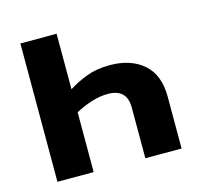

<svg xmlns="http://www.w3.org/2000/svg" viewBox="-85 -639 770 732"><g transform="rotate(-15 300.0 -273.0)"><path d="M55 -546V0H198V-236Q229 -253 262.5 -263.5Q296 -274 327 -274Q402 -274 402 -200V0H545V-204Q545 -291 495 -334.5Q445 -378 362 -378Q311 -378 272 -363.5Q233 -349 198 -327V-546Z"/></g></svg>

Font: Noto Sans Mono UI
Style: Bold
Weight: 700
Designer: Monotype Design team
Foundry: Monotype Imaging Inc.
Version: 1.000